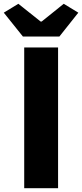

<svg xmlns="http://www.w3.org/2000/svg" viewBox="-42 -995 434 1015"><path d="M86 0V-744H265V-372V0ZM79 -802 -22 -928 55 -975 173 -881H178L295 -975L372 -928L272 -802H175Z"/></svg>

Font: GenSekiGothic TW H
Style: Regular
Weight: 900
Version: Version 1.501;PS 1;hotconv 16.6.51;makeotf.lib2.5.65220